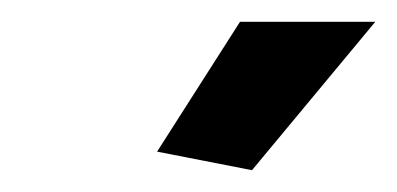

<svg xmlns="http://www.w3.org/2000/svg" viewBox="-20 -750 364 176"><path d="M211 -594 124 -611 200 -730H324Z"/></svg>

Font: Raleway Thin
Style: Bold Italic
Weight: 700
Italic angle: -12°
Version: Version 4.026